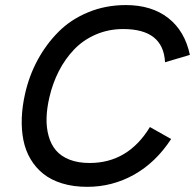

<svg xmlns="http://www.w3.org/2000/svg" viewBox="-20 -721 763 751"><path d="M321.3 9.8Q266.6 9.8 222.9 -3.7Q179.2 -17.1 149.2 -41.3Q119.1 -65.4 99.4 -98.9Q79.6 -132.3 71.5 -173.1Q63.5 -213.9 65.2 -259.5Q66.9 -305.2 78.1 -354.5Q94.2 -425.8 127.7 -487.3Q161.1 -548.8 209.5 -597.2Q257.8 -645.5 325.7 -673.3Q393.6 -701.2 472.2 -701.2Q573.2 -701.2 638.2 -650.4Q703.1 -599.6 722.7 -506.3L625.5 -477.5Q619.1 -607.4 461.9 -607.4Q404.3 -607.4 354.7 -585.9Q305.2 -564.5 269.8 -527.3Q234.4 -490.2 210.2 -442.9Q186 -395.5 173.3 -340.8Q163.1 -297.4 162.1 -259.5Q161.1 -221.7 170.2 -189Q179.2 -156.2 198.7 -133.1Q218.3 -109.9 251.7 -96.7Q285.2 -83.5 330.6 -83.5Q481 -83.5 566.4 -224.1L649.4 -177.2Q589.4 -85.4 504.4 -37.8Q419.4 9.8 321.3 9.8Z"/></svg>

Font: HK Grotesk Medium Italic
Style: Regular
Weight: 500
Italic angle: -13°
Designer: Alfredo Marco Pradil and Stefan Peev
Foundry: Hanken Design Co.
Version: Version 1.000;PS 001.000;hotconv 1.0.88;makeotf.lib2.5.64775